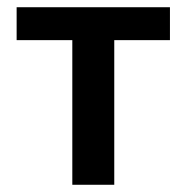

<svg xmlns="http://www.w3.org/2000/svg" viewBox="-20 -511 516 531"><path d="M180 0V-400H26V-491H450V-400H296V0Z"/></svg>

Font: Source Sans Pro SemiBold
Style: Regular
Weight: 600
Designer: Paul D. Hunt
Foundry: Adobe Systems Incorporated
Version: Version 2.045;hotconv 1.0.109;makeotfexe 2.5.65596